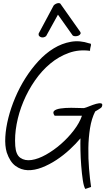

<svg xmlns="http://www.w3.org/2000/svg" viewBox="-20 -1105 697 1234"><path d="M497.1 -215.8Q468.8 -181.6 428.7 -144.5Q388.7 -107.4 342.8 -77.1Q296.9 -46.9 249 -28.3Q201.2 -9.8 158.2 -11.2Q115.2 -12.7 79.6 -38.6Q43.9 -64.5 23.4 -125Q10.7 -168 14.2 -225.6Q17.6 -283.2 33.7 -347.2Q49.8 -411.1 77.6 -477.1Q105.5 -543 143.1 -602.5Q180.7 -662.1 227.1 -712.4Q273.4 -762.7 325.7 -794.4Q377.9 -826.2 435.5 -836.4Q493.2 -846.7 553.7 -826.2Q561.5 -826.2 563.5 -822.8Q565.4 -819.3 564.5 -813.5Q563.5 -807.6 561 -798.8Q558.6 -790 558.6 -778.3Q487.3 -788.1 422.9 -765.1Q358.4 -742.2 303.2 -696.3Q248 -650.4 204.1 -586.9Q160.2 -523.4 130.4 -452.1Q100.6 -380.9 86.9 -307.1Q73.2 -233.4 78.1 -167Q82 -110.4 111.3 -90.3Q140.6 -70.3 183.1 -76.7Q225.6 -83 275.4 -110.8Q325.2 -138.7 371.6 -179.2Q418 -219.7 454.6 -267.6Q491.2 -315.4 506.8 -361.3H331.1Q316.4 -381.8 328.1 -392.6Q339.8 -403.3 368.7 -407.7Q397.5 -412.1 437.5 -412.1Q477.5 -412.1 519.5 -410.2Q532.2 -413.1 554.7 -422.4Q577.1 -431.6 597.7 -437.5Q618.2 -443.4 630.4 -440.4Q642.6 -437.5 633.8 -417Q632.8 -415 627 -410.6Q621.1 -406.2 613.8 -401.9Q606.4 -397.5 600.1 -393.6Q593.8 -389.6 591.8 -388.7Q568.4 -342.8 558.6 -281.2Q548.8 -219.7 547.9 -153.3Q546.9 -86.9 552.2 -21.5Q557.6 43.9 565.4 96.7L528.3 109.4Q518.6 94.7 512.2 52.7Q505.9 10.7 502 -40Q498 -90.8 497.1 -139.2Q496.1 -187.5 497.1 -215.8ZM276.4 -873Q269.5 -867.2 260.7 -865.2Q252 -863.3 244.1 -865.7Q236.3 -868.2 231.4 -874Q226.6 -879.9 228.5 -889.6L324.2 -1068.4Q325.2 -1071.3 332 -1076.2Q338.9 -1081.1 346.7 -1083.5Q354.5 -1085.9 361.8 -1084.5Q369.1 -1083 373 -1074.2L492.2 -905.3Q501 -894.5 497.1 -887.2Q493.2 -879.9 484.4 -876Q475.6 -872.1 464.4 -872.1Q453.1 -872.1 447.3 -877L352.5 -1010.7Z"/></svg>

Font: Shadows Into Light Two
Style: Regular
Weight: 400
Designer: Kimberly Geswein
Foundry: Kimberly Geswein
Version: Version 1.003 2012